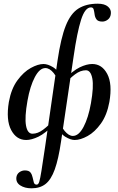

<svg xmlns="http://www.w3.org/2000/svg" viewBox="-20 -746 640 1041"><path d="M151 275Q114 275 89.5 259Q65 243 69 214Q72 197 85.5 187.5Q99 178 115 178Q137 178 145.5 189.5Q154 201 157 216.5Q160 232 163.5 243.5Q167 255 179 255Q188 255 193 239Q198 223 205 178.5Q212 134 225 47L292 -418Q310 -540 336.5 -606.5Q363 -673 405 -699.5Q447 -726 510 -726Q547 -726 565.5 -710Q584 -694 581 -671Q579 -651 565 -640Q551 -629 535 -629Q512 -629 503.5 -640.5Q495 -652 493 -667.5Q491 -683 488 -694.5Q485 -706 473 -706Q441 -706 419.5 -638.5Q398 -571 379 -439L311 21Q297 117 277 172.5Q257 228 227 251.5Q197 275 151 275ZM122 13Q69 13 40.5 -41Q12 -95 28 -193Q41 -265 74.5 -310.5Q108 -356 147 -377.5Q186 -399 216 -399Q239 -399 268 -381.5Q297 -364 319 -313L304 -277Q293 -323 271 -350Q249 -377 226 -377Q195 -377 169 -328Q143 -279 129 -200Q113 -110 121 -65.5Q129 -21 156 -21Q185 -21 214 -43Q243 -65 264 -89L277 -75Q226 -23 188.5 -5Q151 13 122 13ZM385 13Q363 13 334 -4.5Q305 -22 282 -73L297 -109Q308 -63 330.5 -36Q353 -9 375 -9Q407 -9 433 -58Q459 -107 473 -186Q489 -276 480.5 -320.5Q472 -365 446 -365Q416 -365 387 -343Q358 -321 337 -297L324 -311Q375 -363 412.5 -381Q450 -399 480 -399Q533 -399 561.5 -345Q590 -291 573 -193Q560 -122 527 -76Q494 -30 455 -8.5Q416 13 385 13Z"/></svg>

Font: Cormorant Garamond Light
Style: Italic
Weight: 300
Italic angle: -10°
Designer: Christian Thalmann (Catharsis Fonts)
Foundry: Catharsis Fonts
Version: Version 4.001